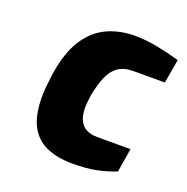

<svg xmlns="http://www.w3.org/2000/svg" viewBox="-104 -642 727 746"><g transform="rotate(20 259.5 -269.0)"><path d="M271 6Q210 6 165 -13.5Q120 -33 96 -77.5Q72 -122 72 -201Q72 -218 74.5 -243.5Q77 -269 81 -297Q95 -388 130 -442Q165 -496 216.5 -520Q268 -544 332 -544Q377 -544 425 -534.5Q473 -525 519 -512L502 -413H372Q333 -413 309 -396Q285 -379 271.5 -347Q258 -315 249 -269Q246 -249 245 -236.5Q244 -224 244 -218Q244 -185 253.5 -164.5Q263 -144 281.5 -134Q300 -124 327 -124H465L449 -26Q415 -12 373 -3Q331 6 271 6Z"/></g></svg>

Font: Exo Thin ExtraBold
Style: Italic
Weight: 800
Italic angle: -9°
Version: Version 2.000